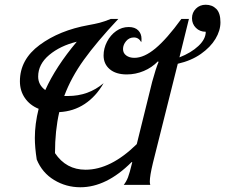

<svg xmlns="http://www.w3.org/2000/svg" viewBox="-20 -780 950 810"><path d="M730 -511 625 -92Q612 -38 612 -14Q612 -6 614 0H502Q513 -14 520 -32Q527 -50 537 -92L538 -96H535Q429 10 319 10Q259 10 208.5 -20.5Q158 -51 135 -107Q127 -158 127 -198Q127 -257 143 -321Q106 -336 85 -366.5Q64 -397 64 -437Q64 -529 147.5 -590.5Q231 -652 353 -674Q381 -679 400.5 -684Q420 -689 447 -700H479Q388 -603 334 -528Q280 -453 251 -375H267Q353 -375 417 -429Q385 -373 337.5 -341.5Q290 -310 230 -307Q212 -229 212 -134Q259 -64 341 -64Q447 -64 557 -172L622 -435Q637 -490 649 -519L646 -521Q621 -495 586.5 -480.5Q552 -466 515 -466Q469 -466 443 -488Q417 -510 417 -546Q417 -576 431.5 -604Q446 -632 470 -649Q494 -666 523 -666Q549 -666 563 -652Q577 -638 577 -616Q577 -607 576 -602Q565 -622 545 -622Q525 -622 512 -606.5Q499 -591 499 -573Q499 -556 512.5 -546Q526 -536 547 -536Q588 -536 636 -576Q684 -616 745 -700H777L737 -538Q786 -557 817 -586Q848 -615 848 -646Q823 -646 806.5 -662.5Q790 -679 790 -703Q790 -727 806.5 -743.5Q823 -760 848 -760Q875 -760 892.5 -742.5Q910 -725 910 -686Q910 -651 889 -616Q868 -581 827.5 -552.5Q787 -524 730 -511ZM171 -400Q215 -498 304 -604Q234 -587 187.5 -548Q141 -509 141 -457Q141 -422 171 -400Z"/></svg>

Font: Srisakdi
Style: Bold
Weight: 700
Designer: Cadson Demak Co.,Ltd.
Foundry: Cadson Demak Co.,Ltd.
Version: Version 1.000